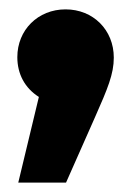

<svg xmlns="http://www.w3.org/2000/svg" viewBox="-20 -206 280 410"><path d="M120 -186C61 -186 17 -142 17 -84C17 -48 33 -18 63 1L19 184H121L183 44C210 -17 223 -48 223 -83C223 -142 179 -186 120 -186Z"/></svg>

Font: Fira Sans Heavy
Style: Regular
Weight: 900
Designer: bBox Type GmbH & Carrois Corporate GbR & Edenspiekermann AG
Foundry: bBox Type GmbH & Carrois Corporate GbR & Edenspiekermann AG
Version: Version 4.300;PS 004.300;hotconv 1.0.88;makeotf.lib2.5.64775